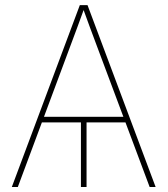

<svg xmlns="http://www.w3.org/2000/svg" viewBox="-20 -748 670 768"><path d="M326.2 -269.5V0H303.7V-269.5ZM27.3 0 299.3 -727.5H330.1L602.5 0H578.6L367.7 -563.5Q353 -602.5 338.6 -641.6Q324.2 -680.7 310.1 -719.7H318.8Q304.7 -680.7 290.3 -641.6Q275.9 -602.5 261.2 -563.5L51.3 0ZM134.3 -258.3V-280.8H495.1V-258.3Z"/></svg>

Font: Inter 18pt Thin
Style: Regular
Weight: 250
Designer: Rasmus Andersson
Foundry: rsms
Version: Version 4.001;git-66647c0bb